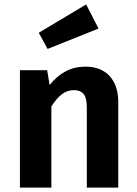

<svg xmlns="http://www.w3.org/2000/svg" viewBox="-20 -847 619 867"><path d="M514 -386V0H372V-362Q372 -405 357.5 -422.5Q343 -440 314 -440Q284 -440 259.5 -421.5Q235 -403 212 -366V0H70V-530H193L204 -463Q237 -504 276.5 -525Q316 -546 366 -546Q436 -546 475 -503.5Q514 -461 514 -386ZM425 -718 195 -626 155 -699 369 -827Z"/></svg>

Font: Wolseley Sans SemiBold
Style: Regular
Weight: 600
Designer: Carrois Corporate & Edenspiekermann AG
Foundry: Carrois Corporate GbR & Edenspiekermann AG
Version: Version 4.202